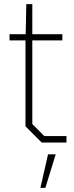

<svg xmlns="http://www.w3.org/2000/svg" viewBox="-20 -688 357 927"><path d="M181 0 103 -78V-493H26V-523H104L107 -668H136V-523H281V-493H136V-89L194 -31H301V0ZM175 219 212 57H249L199 219Z"/></svg>

Font: Tomorrow ExtraLight
Style: Regular
Weight: 275
Designer: Tony de Marco, Monica Rizzolli
Foundry: Just in Type
Version: Version 2.002